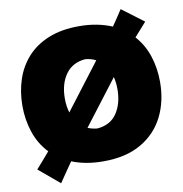

<svg xmlns="http://www.w3.org/2000/svg" viewBox="-105 -1012 1158 1217"><g transform="rotate(-10 474.5 -403.5)"><path d="M189.5 107.9 55.7 -4.4Q103 -57.1 144 -106Q86.4 -166.5 59.6 -247.1Q32.7 -327.6 32.7 -416Q32.7 -507.3 59.1 -586.7Q85.4 -666 139.6 -725.8Q193.8 -785.6 276.9 -819.3Q359.9 -853 472.7 -853Q534.7 -853 587.6 -842.5Q640.6 -832 685.1 -813Q719.7 -862.8 752.4 -913.6L892.1 -808.6Q852.1 -764.6 814 -720.7Q867.2 -661.6 892.8 -583.5Q918.5 -505.4 918.5 -417Q918.5 -292 869.1 -193.8Q819.8 -95.7 722.2 -39.1Q624.5 17.6 479 17.6Q419.4 17.6 368.9 8.3Q318.4 -1 275.9 -18.1Q253.9 13.7 232.4 44.9Q210.9 76.2 189.5 107.9ZM305.7 -417Q305.7 -366.7 318.4 -325.2L527.8 -599.6Q536.1 -610.8 543.9 -621.1Q513.7 -636.7 476.1 -640.1Q393.1 -633.3 349.4 -572Q305.7 -510.7 305.7 -417ZM476.1 -194.3Q561 -201.2 602.8 -263.4Q644.5 -325.7 644.5 -417Q644.5 -460.4 635.3 -497.1L415 -209Q442.9 -197.3 476.1 -194.3Z"/></g></svg>

Font: Pinar DS1 Black
Style: Regular
Weight: 900
Designer: Amin Abedi
Version: Version 3.000